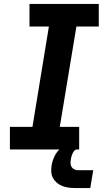

<svg xmlns="http://www.w3.org/2000/svg" viewBox="-20 -755 540 970"><path d="M30 0V-114H144L227 -621H129V-735H479V-621H366L282 -114H380V0ZM361 195Q344 195 327.5 193Q311 191 295.5 185Q280 179 267.5 168.5Q255 158 247.5 144Q240 130 239 113Q238 96 241 79Q245 56 256 33.5Q267 11 285.5 -5Q304 -21 328 -28Q352 -35 375 -35L369 0Q361 0 355.5 6.5Q350 13 346.5 20.5Q343 28 341 35.5Q339 43 338 50Q336 61 336.5 71Q337 81 342 89Q347 97 356.5 101Q366 105 376 105H451L436 195Z"/></svg>

Font: Iosevka Slab Heavy
Style: Italic
Weight: 900
Italic angle: -9°
Monospace: yes
Designer: Belleve Invis
Foundry: Belleve Invis
Version: Version 11.1.0; ttfautohint (v1.8.3)